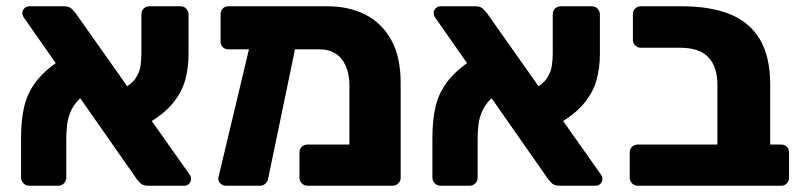

<svg xmlns="http://www.w3.org/2000/svg" viewBox="-20 -591 2557 611"><path d="M451 0Q435 0 427 -8Q419 -16 416 -20L56 -535Q51 -542 51 -550Q51 -558 57.5 -564.5Q64 -571 73 -571H184Q200 -571 208 -563Q216 -555 220 -550L583 -36Q587 -31 587.5 -27.5Q588 -24 588 -21Q588 -13 582 -6.5Q576 0 567 0ZM72 0Q62 0 54.5 -8Q47 -16 47 -26V-153Q47 -209 57 -251.5Q67 -294 93 -329Q119 -364 168 -398L245 -286Q221 -268 209 -244.5Q197 -221 194 -197Q191 -173 191 -154V-26Q191 -15 183.5 -7.5Q176 0 166 0ZM443 -194 365 -305Q397 -321 410.5 -340.5Q424 -360 427 -381Q430 -402 430 -421V-545Q430 -557 437.5 -564Q445 -571 455 -571H555Q566 -571 573 -563Q580 -555 580 -545V-417Q580 -376 569.5 -337Q559 -298 529.5 -262Q500 -226 443 -194Z M998 -434H707Q696 -434 689 -441Q682 -448 682 -459V-546Q682 -557 689 -564Q696 -571 707 -571H1023Q1089 -571 1141.5 -545Q1194 -519 1224.5 -465Q1255 -411 1255 -327V-25Q1255 -15 1247.5 -7.5Q1240 0 1229 0H958Q948 0 940.5 -7.5Q933 -15 933 -25V-106Q933 -117 940.5 -124Q948 -131 958 -131H1092V-319Q1092 -356 1080 -382Q1068 -408 1047 -421Q1026 -434 998 -434ZM699 0Q689 0 681 -7.5Q673 -15 675 -26L781 -471Q783 -481 790 -488Q797 -495 807 -494L901 -493Q912 -493 920 -484Q928 -475 925 -464L834 -26Q833 -15 825.5 -7.5Q818 0 808 0Z M1760 0Q1744 0 1736 -8Q1728 -16 1725 -20L1365 -535Q1360 -542 1360 -550Q1360 -558 1366.5 -564.5Q1373 -571 1382 -571H1493Q1509 -571 1517 -563Q1525 -555 1529 -550L1892 -36Q1896 -31 1896.5 -27.5Q1897 -24 1897 -21Q1897 -13 1891 -6.5Q1885 0 1876 0ZM1381 0Q1371 0 1363.5 -8Q1356 -16 1356 -26V-153Q1356 -209 1366 -251.5Q1376 -294 1402 -329Q1428 -364 1477 -398L1554 -286Q1530 -268 1518 -244.5Q1506 -221 1503 -197Q1500 -173 1500 -154V-26Q1500 -15 1492.5 -7.5Q1485 0 1475 0ZM1752 -194 1674 -305Q1706 -321 1719.5 -340.5Q1733 -360 1736 -381Q1739 -402 1739 -421V-545Q1739 -557 1746.5 -564Q1754 -571 1764 -571H1864Q1875 -571 1882 -563Q1889 -555 1889 -545V-417Q1889 -376 1878.5 -337Q1868 -298 1838.5 -262Q1809 -226 1752 -194Z M2009 0Q1999 0 1991.5 -7.5Q1984 -15 1984 -25V-106Q1984 -117 1991.5 -124Q1999 -131 2009 -131H2263V-321Q2263 -378 2234.5 -408.5Q2206 -439 2145 -439H2019Q2009 -439 2001.5 -446.5Q1994 -454 1994 -464V-546Q1994 -557 2001.5 -564Q2009 -571 2019 -571H2150Q2240 -571 2302.5 -546Q2365 -521 2398 -466Q2431 -411 2431 -321V-131H2466Q2477 -131 2484 -124Q2491 -117 2491 -106V-25Q2491 -15 2484 -7.5Q2477 0 2466 0Z"/></svg>

Font: Rubik
Style: Bold
Weight: 700
Designer: Hubert and Fischer
Foundry: Hubert and Fischer
Version: Version 2.300;gftools[0.9.30]